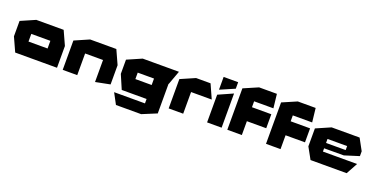

<svg xmlns="http://www.w3.org/2000/svg" viewBox="-26 -1578 5182 2658"><g transform="rotate(20 2565.0 -248.5)"><path d="M243 -319V-525H645L738 -320V-319ZM122 0 29 -205V-206H524V0ZM29 -206V-432L242 -525H243V-206ZM524 0V-319H738V0Z M822 0V-432L1035 -525H1036V0ZM1300 5V-319H1514V-37L1301 5ZM1036 -319V-525H1421L1514 -320V-319Z M1811 -319V-525H2343V-524L2268 -319ZM1681 205 1597 48V47H2051V205ZM1685 -18 1597 -223V-224H2051V-18ZM1597 -224V-432L1810 -525H1811V-224ZM2051 205V-319H2265V117L2052 205Z M2383 0V-432L2596 -525H2597V0ZM2597 -319V-525H2809L2901 -320V-319Z M2949 0V-408L3162 -503H3163V0ZM2949 -482V-670H3163V-574L2950 -482Z M3461 -204 3248 -410H3746V-204ZM3247 0V-410H3248L3461 -204V0ZM3247 -410V-610L3460 -702H3461V-410ZM3461 -497V-702H3722L3745 -498V-497ZM4031 -204 3818 -410H4317V-204ZM3817 0V-410H3818L4031 -204V0ZM3817 -410V-610L4030 -702H4031V-410ZM4031 -497V-702H4293L4316 -498V-497Z M4473 0 4380 -168V-169H5097V-168L5005 0ZM4380 -169V-432L4593 -525H4594V-169ZM4594 -217V-296H4883V-218ZM4594 -355V-525H5005L5097 -356V-355ZM4883 -218V-355H5097V-285L4884 -218Z"/></g></svg>

Font: Foldit ExtraBold
Style: Regular
Weight: 800
Version: Version 1.003